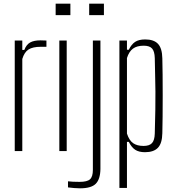

<svg xmlns="http://www.w3.org/2000/svg" viewBox="-20 -820 962 1042"><path d="M60 0V-600H101V-549H112Q123 -578 143.5 -589.5Q164 -601 200 -601Q207 -601 214.5 -600.5Q222 -600 232 -600V-566H200Q158 -566 135 -551.5Q112 -537 101 -500V0Z M282 -738V-800H362V-738ZM302 0V-600H342V0Z M464 -738V-800H544V-738ZM349 197V164Q373 167 412 167Q453 167 468.5 153Q484 139 484 102V-600H525V98Q524 153 499.5 177.5Q475 202 414 202Q402 202 382 200.5Q362 199 349 197Z M628 200V-600H669V-550H679Q693 -579 713 -592.5Q733 -606 768 -606Q815 -606 837.5 -582Q860 -558 861 -503Q862 -469 862.5 -415.5Q863 -362 863 -301.5Q863 -241 862.5 -186.5Q862 -132 861 -97Q860 -42 837 -18Q814 6 767 6Q734 6 714 -7Q694 -20 679 -50H669V200ZM759 -28Q791 -28 805 -43.5Q819 -59 820 -95Q822 -172 823 -226Q824 -280 823.5 -322.5Q823 -365 822 -407.5Q821 -450 820 -505Q819 -541 805.5 -556.5Q792 -572 760 -572Q723 -572 701.5 -556Q680 -540 669 -505V-95Q681 -58 702.5 -43Q724 -28 759 -28Z"/></svg>

Font: Big Shoulders Text Thin
Style: Regular
Weight: 100
Designer: Patric King
Foundry: XO Type Co
Version: Version 1.000; ttfautohint (v1.8.2)